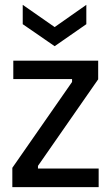

<svg xmlns="http://www.w3.org/2000/svg" viewBox="-20 -774 459 794"><path d="M31 0V-80L278 -435V-447H35V-523H386V-446L137 -88V-77H388V0ZM74 -754 206 -662 337 -754V-674L206 -583L74 -674Z"/></svg>

Font: Bricolage Grotesque SemiCondensed
Style: Regular
Weight: 400
Width: 4
Designer: Mathieu Triay
Foundry: Atelier Triay
Version: Version 1.001;gftools[0.9.33.dev8+g029e19f]